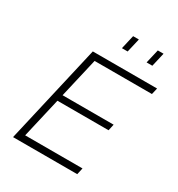

<svg xmlns="http://www.w3.org/2000/svg" viewBox="-206 -1026 1078 1161"><g transform="rotate(30 333.5 -446.0)"><path d="M360.4 -794.9 382.8 -891.6H422.9L400.4 -794.9ZM532.7 -794.9 555.2 -891.6H595.2L572.8 -794.9ZM59.1 0 217.8 -689.9H666.5L656.2 -645.5H255.9L191.9 -369.1H548.3L538.6 -324.7H181.6L117.2 -45.9H517.6L507.3 0Z"/></g></svg>

Font: HK Grotesk Light Legacy Italic
Style: Regular
Weight: 300
Italic angle: -13°
Designer: Alfredo Marco Pradil
Foundry: Hanken Design Co.
Version: Version 2.022;PS 002.022;hotconv 1.0.88;makeotf.lib2.5.64775